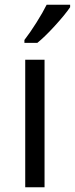

<svg xmlns="http://www.w3.org/2000/svg" viewBox="-20 -786 314 806"><path d="M167 0H85.9V-535.2H167ZM82.5 -618.2Q106 -648.4 133.1 -691.4Q160.2 -734.4 175.8 -766.1H274.4V-755.9Q252.9 -724.1 210.4 -677.7Q168 -631.3 136.7 -606H82.5Z"/></svg>

Font: QFn3     
Style: Regular
Weight: 400
Foundry: Ascender Corporation
Version: Version 1.10